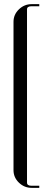

<svg xmlns="http://www.w3.org/2000/svg" viewBox="-20 -862 215 924"><path d="M132 -832Q110 -832 110 -817V17Q110 32 132 32H169V42H132Q97 42 71 17Q45 -8 45 -43V-757Q45 -792 71 -817Q97 -842 132 -842H169V-832Z"/></svg>

Font: Cathisma Unicode
Style: Normal
Weight: 400
Version: Version 1.0